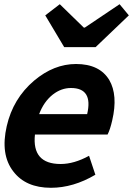

<svg xmlns="http://www.w3.org/2000/svg" viewBox="-20 -878 632 912"><path d="M43 -64Q-19 -144 12 -279Q42 -410 142 -495Q236 -574 341 -574Q453 -574 499 -498Q541 -426 513 -306Q503 -262 491 -239H146Q131 -99 268 -99Q332 -99 403 -138L433 -48Q328 14 222 14Q102 14 43 -64ZM394 -336Q423 -460 317 -460Q271 -460 231 -429Q188 -395 166 -336ZM195 -805 264 -858 378 -747H383L548 -858L592 -805L434 -654H285Z"/></svg>

Font: KaiGen Gothic CN Bold
Style: Bold
Weight: 700
Designer: Ryoko NISHIZUKA  (kana & ideographs); Paul D. Hunt (Latin, Greek & Cyrillic); Wenlong ZHANG  (bopomofo); Sandoll Communi
Foundry: Adobe Systems Incorporated
Version: Version 1.002.20150501